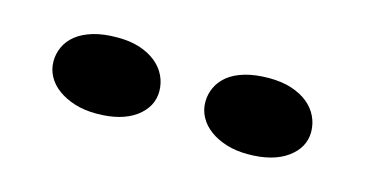

<svg xmlns="http://www.w3.org/2000/svg" viewBox="-32 -813 570 300"><g transform="rotate(15 253.0 -663.0)"><path d="M375 -601.6Q356 -601.6 340.3 -606.4Q324.7 -611.3 313.5 -619.6Q302.2 -627.9 296.1 -639.2Q290 -650.4 290 -663.6Q290 -675.8 295.2 -687Q300.3 -698.2 310.8 -706.8Q321.3 -715.3 337.9 -720.2Q354.5 -725.1 377.4 -725.1Q397.5 -725.1 413.3 -720Q429.2 -714.8 439.9 -706.1Q450.7 -697.3 456.3 -685.5Q461.9 -673.8 461.9 -660.6Q461.9 -635.3 438.7 -618.4Q415.5 -601.6 375 -601.6ZM129.9 -601.6Q110.8 -601.6 95.2 -606.4Q79.6 -611.3 68.1 -619.6Q56.6 -627.9 50.5 -639.2Q44.4 -650.4 44.4 -663.6Q44.4 -675.8 49.6 -687Q54.7 -698.2 65.4 -706.8Q76.2 -715.3 92.5 -720.2Q108.9 -725.1 131.8 -725.1Q152.3 -725.1 168 -720Q183.6 -714.8 194.3 -706.1Q205.1 -697.3 210.7 -685.5Q216.3 -673.8 216.3 -660.6Q216.3 -635.3 193.4 -618.4Q170.4 -601.6 129.9 -601.6Z"/></g></svg>

Font: Limelight
Style: Regular
Weight: 400
Designer: Nicole Fally with help from Eben Sorkin
Foundry: Nicole Fally with help from Eben Sorkin
Version: Version 1.002